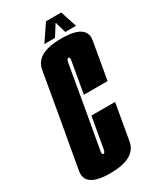

<svg xmlns="http://www.w3.org/2000/svg" viewBox="-229 -858 777 930"><g transform="rotate(-30 160.0 -393.0)"><path d="M99 4Q1.5 4 -21.5 -37Q-31.5 -55.5 -27 -82Q-11.5 -168.5 19 -340Q48.5 -511.5 63.5 -596Q78.5 -680.5 218.5 -680.5Q319.5 -680.5 341.5 -638.5Q351 -620.5 346.5 -596Q331.5 -511.5 310.5 -389.5H178Q204.5 -542 208 -562Q211 -578 206 -581.5Q204.5 -582.5 203 -582.5Q193.5 -582.5 190 -562.2Q186.5 -542 151.5 -340Q115 -135.5 111.5 -114.5Q108.5 -98 113.5 -95Q115 -94 117 -94Q126 -94 129.5 -114.8Q133 -135.5 159 -284H291.5Q271.5 -168.5 256.2 -82.2Q241 4 99 4ZM135 -698 197 -789.5H282L312 -698H252L234 -760.5L194.5 -698Z"/></g></svg>

Font: Anybody UltraCondensed Regular
Style: Bold Italic
Weight: 700
Width: 1
Italic angle: -10°
Designer: Tyler Finck
Foundry: Etcetera Type Company
Version: Version 1.010; ttfautohint (v1.8.3) -l 8 -r 50 -G 200 -x 14 